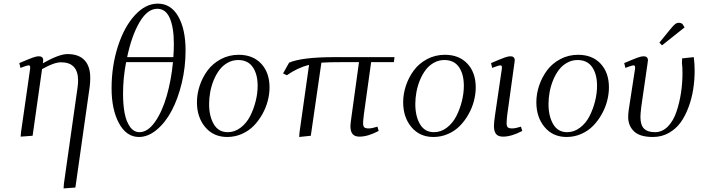

<svg xmlns="http://www.w3.org/2000/svg" viewBox="-20 -758 3918 1072"><path d="M87.9 -405.8Q142.6 -429.2 163.1 -436.5Q183.6 -443.8 195.8 -443.8Q221.2 -443.8 221.2 -421.9Q221.2 -416 220.2 -411.1L219.2 -404.8Q309.6 -456.1 356.9 -456.1Q419.4 -456.1 451.7 -422.1Q483.9 -388.2 483.9 -323.2Q483.9 -298.8 481 -274.9L400.9 289.1L335 293.9L336.9 267.1L413.1 -270Q416 -291.5 416 -308.1Q416 -410.2 320.8 -410.2Q281.7 -410.2 214.8 -372.1L162.1 0L95.2 4.9L97.2 -19L147.9 -372.1Q150.9 -393.1 141.1 -393.1Q129.9 -393.1 94.2 -378.9Z M603 -265.1Q603 -389.6 638.2 -498.8Q673.3 -607.9 732.9 -672.9Q792.5 -737.8 860.8 -737.8Q934.1 -737.8 975.1 -666.5Q1016.1 -595.2 1016.1 -476.1Q1016.1 -383.3 994.9 -294.7Q973.6 -206.1 938.5 -139.9Q903.3 -73.7 855 -33.4Q806.6 6.8 755.9 6.8Q686 6.8 644.5 -69.6Q603 -146 603 -265.1ZM667 -234.9Q667 -173.3 675.8 -126.7Q684.6 -80.1 705.8 -50Q727.1 -20 758.8 -20Q804.7 -20 845 -76.9Q885.3 -133.8 910.6 -221.7Q936 -309.6 945.8 -411.1H684.1Q667 -322.8 667 -234.9ZM689.9 -439H947.8Q950.7 -475.1 950.7 -512.2Q950.7 -604.5 928 -656.7Q905.3 -709 857.9 -709Q803.2 -709 759.3 -634.3Q715.3 -559.6 689.9 -439Z M1079.6 -187Q1079.6 -233.9 1095.2 -280.3Q1110.8 -326.7 1139.4 -365.2Q1168 -403.8 1213.4 -428Q1258.8 -452.1 1312.5 -452.1Q1392.1 -452.1 1438.5 -402.3Q1484.9 -352.5 1484.9 -270Q1484.9 -233.4 1474.9 -194.8Q1464.8 -156.2 1444.6 -120.1Q1424.3 -84 1396.7 -55.7Q1369.1 -27.3 1330.6 -10.3Q1292 6.8 1248.5 6.8Q1171.9 6.8 1125.7 -48.3Q1079.6 -103.5 1079.6 -187ZM1147.5 -176.8Q1147.5 -109.4 1173.6 -64.7Q1199.7 -20 1251.5 -20Q1290.5 -20 1323.5 -45.2Q1356.4 -70.3 1376.5 -109.6Q1396.5 -148.9 1407.5 -193.1Q1418.5 -237.3 1418.5 -278.8Q1418.5 -344.2 1391.1 -383.5Q1363.8 -422.9 1309.6 -422.9Q1278.3 -422.9 1251.2 -407.7Q1224.1 -392.6 1205.3 -367.7Q1186.5 -342.8 1173.3 -310.8Q1160.2 -278.8 1153.8 -244.6Q1147.5 -210.4 1147.5 -176.8Z M1560.5 -348.1 1594.2 -408.2Q1665.5 -439 1849.6 -439H2182.6L2179.2 -411.1H2052.2L2011.2 -116.2Q2007.3 -81.5 2007.3 -70.8Q2007.3 -53.2 2013.9 -47.1Q2020.5 -41 2038.6 -41Q2057.1 -41 2087.4 -50.8L2094.2 -26.9Q2033.7 4.9 1987.3 4.9Q1960.4 4.9 1948.5 -9.8Q1936.5 -24.4 1936.5 -54.2Q1936.5 -65.9 1943.4 -113.8L1984.4 -411.1H1895.5Q1811.5 -411.1 1774.4 -408.2L1715.3 0L1650.4 6.8L1652.3 -19L1705.6 -396Q1641.6 -379.9 1581.5 -337.9Z M2231 -187Q2231 -233.9 2246.6 -280.3Q2262.2 -326.7 2290.8 -365.2Q2319.3 -403.8 2364.7 -428Q2410.2 -452.1 2463.9 -452.1Q2543.5 -452.1 2589.8 -402.3Q2636.2 -352.5 2636.2 -270Q2636.2 -233.4 2626.2 -194.8Q2616.2 -156.2 2595.9 -120.1Q2575.7 -84 2548.1 -55.7Q2520.5 -27.3 2481.9 -10.3Q2443.4 6.8 2399.9 6.8Q2323.2 6.8 2277.1 -48.3Q2231 -103.5 2231 -187ZM2298.8 -176.8Q2298.8 -109.4 2325 -64.7Q2351.1 -20 2402.8 -20Q2441.9 -20 2474.9 -45.2Q2507.8 -70.3 2527.8 -109.6Q2547.9 -148.9 2558.8 -193.1Q2569.8 -237.3 2569.8 -278.8Q2569.8 -344.2 2542.5 -383.5Q2515.1 -422.9 2460.9 -422.9Q2429.7 -422.9 2402.6 -407.7Q2375.5 -392.6 2356.7 -367.7Q2337.9 -342.8 2324.7 -310.8Q2311.5 -278.8 2305.2 -244.6Q2298.8 -210.4 2298.8 -176.8Z M2721.7 -405.8Q2776.4 -429.2 2796.9 -436.5Q2817.4 -443.8 2829.6 -443.8Q2854 -443.8 2854 -420.9Q2854 -419.4 2853.5 -416.7Q2853 -414.1 2852.5 -409.4Q2852.1 -404.8 2851.6 -401.9L2812 -116.2Q2808.6 -85.9 2808.6 -70.8Q2808.6 -53.2 2815.2 -47.1Q2821.8 -41 2839.8 -41Q2858.4 -41 2888.7 -50.8L2896 -26.9Q2835.4 4.9 2788.6 4.9Q2761.7 4.9 2749.8 -9.8Q2737.8 -24.4 2737.8 -54.2Q2737.8 -72.8 2743.7 -113.8L2781.7 -372.1Q2784.7 -393.1 2774.9 -393.1Q2763.7 -393.1 2728 -378.9Z M2974.6 -187Q2974.6 -233.9 2990.2 -280.3Q3005.9 -326.7 3034.4 -365.2Q3063 -403.8 3108.4 -428Q3153.8 -452.1 3207.5 -452.1Q3287.1 -452.1 3333.5 -402.3Q3379.9 -352.5 3379.9 -270Q3379.9 -233.4 3369.9 -194.8Q3359.9 -156.2 3339.6 -120.1Q3319.3 -84 3291.7 -55.7Q3264.2 -27.3 3225.6 -10.3Q3187 6.8 3143.6 6.8Q3066.9 6.8 3020.8 -48.3Q2974.6 -103.5 2974.6 -187ZM3042.5 -176.8Q3042.5 -109.4 3068.6 -64.7Q3094.7 -20 3146.5 -20Q3185.5 -20 3218.5 -45.2Q3251.5 -70.3 3271.5 -109.6Q3291.5 -148.9 3302.5 -193.1Q3313.5 -237.3 3313.5 -278.8Q3313.5 -344.2 3286.1 -383.5Q3258.8 -422.9 3204.6 -422.9Q3173.3 -422.9 3146.2 -407.7Q3119.1 -392.6 3100.3 -367.7Q3081.5 -342.8 3068.4 -310.8Q3055.2 -278.8 3048.8 -244.6Q3042.5 -210.4 3042.5 -176.8Z M3465.3 -405.8Q3520 -429.2 3540.5 -436.5Q3561 -443.8 3573.2 -443.8Q3597.7 -443.8 3597.7 -420.9Q3597.7 -419.4 3597.2 -416.7Q3596.7 -414.1 3596.2 -409.4Q3595.7 -404.8 3595.2 -401.9L3560.5 -162.1Q3555.7 -122.1 3555.7 -105Q3555.7 -60.1 3575.7 -40Q3595.7 -20 3637.2 -20Q3677.7 -20 3708.7 -51.5Q3739.7 -83 3756.8 -133.8Q3773.9 -184.6 3782.2 -239.5Q3790.5 -294.4 3790.5 -350.1Q3790.5 -383.8 3787.6 -405.8L3788.6 -432.1L3853.5 -439Q3858.4 -402.8 3858.4 -363.8Q3858.4 -310.5 3850.3 -259.3Q3842.3 -208 3824.2 -159.2Q3806.2 -110.4 3779.8 -74Q3753.4 -37.6 3713.6 -15.4Q3673.8 6.8 3625.5 6.8Q3552.2 6.8 3519.8 -24.7Q3487.3 -56.2 3487.3 -105Q3487.3 -124.5 3491.2 -149.9L3525.4 -372.1Q3528.3 -393.1 3518.6 -393.1Q3507.3 -393.1 3471.7 -378.9ZM3661.6 -520 3724.6 -597.2Q3740.7 -616.7 3750 -623.8Q3759.3 -630.9 3771.5 -630.9Q3775.9 -630.9 3780.5 -629.2Q3785.2 -627.4 3787.6 -626L3790.5 -624L3802.2 -605L3676.3 -504.9Z"/></svg>

Font: Dehuti Alt
Style: Italic
Weight: 400
Version: Version 1.2